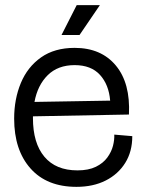

<svg xmlns="http://www.w3.org/2000/svg" viewBox="-20 -713 558 746"><path d="M277 13Q162 13 98.5 -58.5Q35 -130 35 -252Q35 -328 61 -390.5Q87 -453 139.5 -490Q192 -527 270 -527Q373 -527 430 -458.5Q487 -390 481 -268L108 -261Q108 -258 108 -254Q108 -157 152.5 -104Q197 -51 281 -51Q324 -51 352.5 -65Q381 -79 397 -101Q413 -123 419 -146.5Q425 -170 424 -190L494 -184Q494 -124 466.5 -80Q439 -36 390.5 -11.5Q342 13 277 13ZM270 -460Q205 -460 165.5 -421Q126 -382 114 -317L408 -322Q403 -384 368.5 -422Q334 -460 270 -460ZM289 -577H219L278 -693H368Z"/></svg>

Font: Bricolage Grotesque 48pt Light
Style: Regular
Weight: 300
Designer: Mathieu Triay
Foundry: Atelier Triay
Version: Version 1.000; ttfautohint (v1.8.4.7-5d5b);gftools[0.9.32]